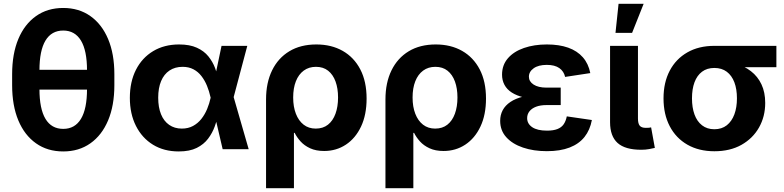

<svg xmlns="http://www.w3.org/2000/svg" viewBox="-20 -781 4102 1005"><path d="M311 11.7Q228.5 11.7 168.5 -30.8Q108.4 -73.2 75.9 -150.9Q43.5 -228.5 43.5 -335V-392.6Q43.5 -499 75.9 -576.7Q108.4 -654.3 168.5 -696.8Q228.5 -739.3 311 -739.3Q393.1 -739.3 453.1 -696.8Q513.2 -654.3 545.9 -576.7Q578.6 -499 578.6 -392.6V-335Q578.6 -228.5 545.9 -150.9Q513.2 -73.2 453.1 -30.8Q393.1 11.7 311 11.7ZM311 -106.4Q372.1 -106.4 403.8 -158.9Q435.5 -211.4 435.5 -314.9V-412.6Q435.5 -516.1 403.8 -568.6Q372.1 -621.1 311 -621.1Q249.5 -621.1 218 -568.6Q186.5 -516.1 186.5 -412.6V-314.9Q186.5 -211.4 218 -158.9Q249.5 -106.4 311 -106.4ZM161.6 -312V-415.5H460V-312Z M915.5 11.7Q838.4 11.7 781 -23.4Q723.6 -58.6 691.7 -121.8Q659.7 -185.1 659.7 -268.6Q659.7 -353 691.7 -415.8Q723.6 -478.5 781.7 -513.4Q839.8 -548.3 917.5 -548.3Q973.1 -548.3 1010.5 -531.2Q1047.9 -514.2 1070.6 -486.1Q1093.3 -458 1105.7 -425Q1118.2 -392.1 1124.5 -360.4H1168.9L1202.6 -274.4L1281.7 0H1145.5L1082 -272Q1075.2 -303.2 1063.5 -331.8Q1051.8 -360.4 1034.4 -382.8Q1017.1 -405.3 992.7 -418.2Q968.3 -431.2 936 -431.2Q896 -431.2 867.2 -411.9Q838.4 -392.6 823.2 -356.4Q808.1 -320.3 808.1 -269.5Q808.1 -219.2 822.8 -183.1Q837.4 -147 865.5 -127.4Q893.6 -107.9 931.6 -107.9Q964.8 -107.9 990.2 -121.6Q1015.6 -135.3 1033.9 -158.4Q1052.2 -181.6 1064.2 -210.4Q1076.2 -239.3 1082.5 -269L1139.6 -541H1274.4L1202.1 -269L1168.5 -186H1124.5Q1116.7 -154.3 1104.2 -119.6Q1091.8 -85 1069.3 -55.2Q1046.9 -25.4 1009.8 -6.8Q972.7 11.7 915.5 11.7Z M1372.6 204.1V-260.7Q1372.6 -348.1 1404.3 -412.8Q1436 -477.5 1494.9 -512.9Q1553.7 -548.3 1635.7 -548.3Q1714.8 -548.3 1773.9 -514.6Q1833 -481 1866 -417.7Q1898.9 -354.5 1898.9 -265.1Q1898.9 -180.2 1869.9 -118.7Q1840.8 -57.1 1790.5 -23.9Q1740.2 9.3 1676.8 9.3Q1633.8 9.3 1603.3 -4.9Q1572.8 -19 1553.2 -40.8Q1533.7 -62.5 1522.5 -85.4H1518.6V204.1ZM1632.8 -107.9Q1670.9 -107.9 1696.8 -128.4Q1722.7 -148.9 1736.1 -185.8Q1749.5 -222.7 1749.5 -270.5Q1749.5 -318.4 1736.3 -354.5Q1723.1 -390.6 1697.5 -410.9Q1671.9 -431.2 1633.8 -431.2Q1596.7 -431.2 1569.8 -411.4Q1543 -391.6 1528.8 -355.7Q1514.6 -319.8 1514.6 -270.5Q1514.6 -222.2 1528.8 -185.5Q1543 -148.9 1569.3 -128.4Q1595.7 -107.9 1632.8 -107.9Z M1997.6 204.1V-260.7Q1997.6 -348.1 2029.3 -412.8Q2061 -477.5 2119.9 -512.9Q2178.7 -548.3 2260.7 -548.3Q2339.8 -548.3 2398.9 -514.6Q2458 -481 2491 -417.7Q2523.9 -354.5 2523.9 -265.1Q2523.9 -180.2 2494.9 -118.7Q2465.8 -57.1 2415.5 -23.9Q2365.2 9.3 2301.8 9.3Q2258.8 9.3 2228.3 -4.9Q2197.8 -19 2178.2 -40.8Q2158.7 -62.5 2147.5 -85.4H2143.6V204.1ZM2257.8 -107.9Q2295.9 -107.9 2321.8 -128.4Q2347.7 -148.9 2361.1 -185.8Q2374.5 -222.7 2374.5 -270.5Q2374.5 -318.4 2361.3 -354.5Q2348.1 -390.6 2322.5 -410.9Q2296.9 -431.2 2258.8 -431.2Q2221.7 -431.2 2194.8 -411.4Q2168 -391.6 2153.8 -355.7Q2139.6 -319.8 2139.6 -270.5Q2139.6 -222.2 2153.8 -185.5Q2168 -148.9 2194.3 -128.4Q2220.7 -107.9 2257.8 -107.9Z M2842.3 10.3Q2772.9 10.3 2717.5 -8.5Q2662.1 -27.3 2630.1 -62.7Q2598.1 -98.1 2598.1 -148.4Q2598.1 -179.2 2611.3 -204.1Q2624.5 -229 2651.6 -247.3Q2678.7 -265.6 2719.5 -275.6Q2760.3 -285.6 2814.9 -285.6H2915V-231H2840.8Q2808.6 -231 2786.1 -222.4Q2763.7 -213.9 2751.5 -198.5Q2739.3 -183.1 2739.3 -162.6Q2739.3 -133.3 2765.9 -115.2Q2792.5 -97.2 2843.3 -97.2Q2876.5 -97.2 2897.7 -105.5Q2918.9 -113.8 2930.4 -130.4Q2941.9 -147 2946.8 -171.9L3078.1 -152.8Q3068.4 -100.6 3039.6 -64.2Q3010.7 -27.8 2961.7 -8.8Q2912.6 10.3 2842.3 10.3ZM2815.9 -261.7Q2763.2 -261.7 2724.1 -270.8Q2685.1 -279.8 2659.2 -296.4Q2633.3 -313 2620.6 -336.9Q2607.9 -360.8 2607.9 -390.1Q2607.9 -440.4 2638.4 -475.8Q2668.9 -511.2 2722.4 -529.8Q2775.9 -548.3 2842.8 -548.3Q2906.7 -548.3 2954.1 -531.5Q3001.5 -514.6 3030.8 -481.2Q3060.1 -447.8 3069.8 -398.4L2938 -378.4Q2931.6 -407.7 2907.7 -424.6Q2883.8 -441.4 2842.3 -441.4Q2798.3 -441.4 2773.4 -423.6Q2748.5 -405.8 2748.5 -379.4Q2748.5 -354.5 2772.9 -338.4Q2797.4 -322.3 2841.3 -322.3H2915V-261.7Z M3336.4 2.9Q3252 2.9 3212.6 -32.7Q3173.3 -68.4 3173.3 -141.1V-541H3319.3V-160.6Q3319.3 -134.3 3328.6 -123Q3337.9 -111.8 3360.4 -111.8Q3370.6 -111.8 3377 -112.3Q3383.3 -112.8 3388.2 -114.3L3407.7 -6.8Q3396 -3.9 3377.4 -0.5Q3358.9 2.9 3336.4 2.9ZM3201.7 -608.9 3217.8 -761.2H3349.1L3288.6 -608.9Z M3719.2 10.7Q3638.2 10.7 3578.1 -23.7Q3518.1 -58.1 3485.6 -120.4Q3453.1 -182.6 3453.1 -266.1Q3453.1 -349.1 3485.6 -410.9Q3518.1 -472.7 3577.9 -506.8Q3637.7 -541 3719.2 -541H4043.9V-429.2H3809.6L3719.2 -425.3Q3680.7 -425.3 3654.5 -405.5Q3628.4 -385.7 3615.2 -350.1Q3602.1 -314.5 3602.1 -266.1Q3602.1 -218.3 3615.2 -181.9Q3628.4 -145.5 3654.8 -125Q3681.2 -104.5 3719.2 -104.5Q3757.8 -104.5 3784.2 -125.2Q3810.5 -146 3824 -182.4Q3837.4 -218.8 3837.4 -266.1Q3837.4 -314.5 3824 -350.1Q3810.5 -385.7 3784.2 -405.5Q3757.8 -425.3 3719.2 -425.3V-463.4Q3777.8 -463.4 3826.4 -449.7Q3875 -436 3910.6 -408.4Q3946.3 -380.9 3965.8 -339.4Q3985.4 -297.9 3985.4 -242.2Q3985.4 -170.9 3952.9 -113.5Q3920.4 -56.2 3860.8 -22.7Q3801.3 10.7 3719.2 10.7Z"/></svg>

Font: Inter 17pt
Style: Bold
Weight: 700
Version: Version 4.001;git-66647c0bb